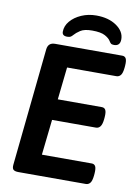

<svg xmlns="http://www.w3.org/2000/svg" viewBox="-96 -949 738 1013"><g transform="rotate(10 273.0 -442.5)"><path d="M337 -885Q403 -885 445.5 -855.5Q488 -826 488 -784Q488 -748 455 -748Q443 -748 438 -752.5Q433 -757 429 -764Q421 -778 398.5 -790.5Q376 -803 329 -803Q287 -803 266 -789Q245 -775 235 -763Q229 -756 223 -752Q217 -748 204 -748Q177 -748 177 -770Q177 -801 199 -827Q221 -853 257.5 -869Q294 -885 337 -885ZM75 0Q56 0 48 -7Q40 -14 42 -34L107 -663Q111 -700 148 -700H508Q522 -700 528 -689Q534 -678 532 -651L531 -639Q528 -610 519 -599Q510 -588 496 -588H232L213 -414H449Q463 -414 469 -403Q475 -392 473 -365L472 -353Q469 -325 460 -313.5Q451 -302 437 -302H202L181 -112H448Q462 -112 468 -101Q474 -90 472 -63L471 -51Q468 -22 459 -11Q450 0 436 0Z"/></g></svg>

Font: Asap SemiBold
Style: Italic
Weight: 600
Italic angle: -6°
Designer: Pablo Cosgaya
Foundry: Omnibus-Type
Version: Version 3.001; ttfautohint (v1.8.3)